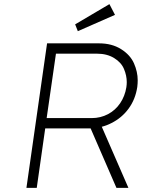

<svg xmlns="http://www.w3.org/2000/svg" viewBox="-20 -910 687 930"><path d="M108 0 208 -700H460Q522 -700 566.5 -672Q611 -644 629 -603Q647 -562 647 -521Q647 -506 645 -489Q636 -429 603 -384Q570 -339 520 -314Q497 -302 473 -296L602 0H544L419 -288Q415 -288 411 -288H199L158 0ZM206 -338H424Q467 -338 503 -357Q539 -376 562 -410Q585 -444 592 -487Q594 -500 594 -512Q594 -544 580.5 -576Q567 -608 532.5 -629Q498 -650 450 -650H251ZM357 -759 344 -792 510 -890 537 -838Z"/></svg>

Font: Lexend ExtLt
Style: Italic
Weight: 250
Italic angle: -8.13011°
Designer: Bonnie Shaver-Troup, Thomas Jockin
Foundry: Lexend
Version: Version 1.007